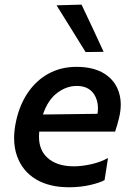

<svg xmlns="http://www.w3.org/2000/svg" viewBox="-20 -798 568 830"><path d="M278 11.5Q192 11.5 134.5 -23.5Q77 -58.5 54 -122.5Q41 -158 41 -201Q41 -234 49 -272Q64 -343.5 100.2 -397Q136.5 -450.5 190 -479.8Q243.5 -509 310.5 -509Q384 -509 430.5 -480Q477 -451 493.5 -400.5Q502 -375 502 -345.5Q502 -317.5 494 -285.5Q487 -256.5 477.5 -229H149.5Q148.5 -218 148.5 -207.5Q148.5 -151 183 -118Q224 -79 299 -79Q333.5 -79 374 -88Q414.5 -97 447 -115L432 -19.5Q413 -8.5 370.8 1.5Q328.5 11.5 278 11.5ZM312 -426.5Q267 -426.5 227 -396.2Q187 -366 165.5 -303L401.5 -306Q403.5 -319 403.5 -330.5Q403.5 -365.5 386 -391.5Q362 -426.5 312 -426.5ZM350 -573Q319.5 -622.5 288 -673Q256.5 -723.5 224.5 -775L332.5 -778Q356.5 -727 380.5 -676.5Q404.5 -625.5 428 -574Z"/></svg>

Font: Heraclito Medium
Style: Italic
Weight: 500
Italic angle: -12°
Designer: Kostas Bartsokas (font) & Cristiano Sobral (main changes)
Foundry: Kostas Bartsokas (font) & Cristiano Sobral (main changes)
Version: Version 1.00;July 8, 2020;FontCreator 13.0.0.2655 64-bit